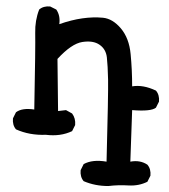

<svg xmlns="http://www.w3.org/2000/svg" viewBox="-20 -467 540 615"><path d="M327.1 128.9Q284.2 128.9 248 113.3Q236.3 99.6 238.3 78.1L248 58.6Q276.4 43 321.3 50.8Q327.1 -167 326.2 -211.9Q325.2 -256.8 322.3 -283.2Q319.3 -309.6 298.8 -323.7Q278.3 -337.9 243.7 -332.5Q209 -327.1 164.1 -278.3L166 -111.3L191.4 -114.3L210.9 -103.5Q222.7 -87.9 220.7 -66.4L210.9 -46.9Q173.8 -29.3 127 -35.2Q74.2 -33.2 31.2 -52.7Q19.5 -66.4 21.5 -87.9L31.2 -107.4Q50.8 -122.1 89.8 -116.2Q93.8 -321.3 92.8 -361.3Q91.8 -401.4 105.5 -436.5Q119.1 -448.2 140.6 -446.3L160.2 -436.5Q173.8 -417 169.9 -389.6Q209 -403.3 243.7 -408.2Q278.3 -413.1 309.6 -410.2Q340.8 -407.2 367.2 -376Q393.6 -344.7 398.4 -293.9Q403.3 -243.2 403.3 -190.4Q438.5 -196.3 479.5 -176.8Q491.2 -163.1 489.3 -141.6L479.5 -122.1Q463.9 -109.4 403.3 -114.3L397.5 50.8Q428.7 44.9 452.1 60.5Q463.9 74.2 461.9 95.7L452.1 115.2Q424.8 128.9 391.6 127Q358.4 125 327.1 128.9Z"/></svg>

Font: NaikaiFont
Style: Regular
Weight: 400
Version: Version 1.67